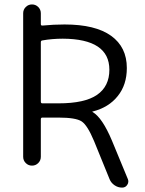

<svg xmlns="http://www.w3.org/2000/svg" viewBox="-20 -773 659 870"><path d="M171.9 -589.8Q165 -588.9 165 -582V-312.5Q165 -304.7 171.9 -304.7H245.1Q364.3 -304.7 419.9 -343.3Q475.6 -381.8 475.6 -457Q475.6 -596.7 264.6 -597.7Q215.8 -597.7 171.9 -589.8ZM165 -664.1Q165 -656.2 172.9 -657.2Q222.7 -662.1 272.5 -662.1Q412.1 -662.1 483.4 -610.8Q554.7 -559.6 554.7 -464.8Q554.7 -388.7 513.7 -337.9Q472.7 -286.1 399.4 -267.6Q398.4 -267.6 398.4 -266.6Q398.4 -265.6 399.4 -265.6Q443.4 -240.2 487.3 -135.7L559.6 39.1Q561.5 43.9 561.5 49.8Q561.5 57.6 556.6 64.5Q548.8 77.1 533.2 77.1Q514.6 77.1 499 66.4Q483.4 55.7 476.6 39.1L406.2 -133.8Q376 -206.1 349.6 -223.1Q323.2 -240.2 245.1 -240.2H171.9Q165 -240.2 165 -232.4V-62.5Q165 -45.9 153.3 -34.2Q141.6 -22.5 125 -22.5Q108.4 -22.5 96.7 -34.2Q85 -45.9 85 -62.5V-712.9Q85 -729.5 96.7 -741.2Q108.4 -752.9 125 -752.9Q141.6 -752.9 153.3 -741.2Q165 -729.5 165 -712.9Z"/></svg>

Font: Gen Jyuu Gothic P Normal
Style: Regular
Weight: 300
Designer: [Source Han Sans]
Ryoko NISHIZUKA  (kana & ideographs); Paul D. Hunt (Latin, Greek & Cyrillic); Wenlong ZHANG  (bopomofo
Version: Version 1.002.20150607